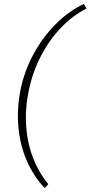

<svg xmlns="http://www.w3.org/2000/svg" viewBox="-20 -732 459 974"><path d="M207 222Q151 164 116 83.5Q81 3 73 -92Q65 -187 86 -286Q107 -380 153 -463Q199 -546 263.5 -610.5Q328 -675 405 -712L419 -689Q348 -653 289 -591Q230 -529 188.5 -449.5Q147 -370 127 -278Q107 -184 112.5 -96.5Q118 -9 147 67Q176 143 225 202Z"/></svg>

Font: Ysabeau ExtraLight
Style: Italic
Weight: 250
Italic angle: -12°
Version: Version 2.000;gftools[0.9.27.dev2+g8671c4b]